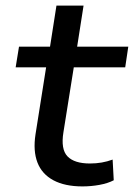

<svg xmlns="http://www.w3.org/2000/svg" viewBox="-20 -658 479 687"><path d="M275 9Q212 9 171 -13Q130 -35 114 -76.5Q98 -118 107 -177L145 -417H36L48 -491H159L182 -638H279L256 -491H439L428 -417H244L207 -185Q197 -124 221.5 -98.5Q246 -73 302 -73Q324 -73 344 -76.5Q364 -80 383 -87L387 -13Q366 -2 336 3.5Q306 9 275 9Z"/></svg>

Font: Nunito Sans 10pt SemiExpanded Medium
Style: Italic
Weight: 500
Width: 6
Italic angle: -9°
Designer: Vernon Adams
Foundry: Vernon Adams
Version: Version 3.101;gftools[0.9.27]